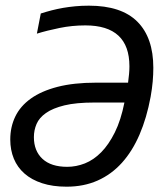

<svg xmlns="http://www.w3.org/2000/svg" viewBox="-20 -666 590 694"><path d="M442.9 -367.2Q445.3 -384.3 446.5 -398.4Q447.8 -412.6 447.8 -426.3Q447.8 -574.2 288.6 -574.2Q240.7 -574.2 195.3 -564.9Q149.9 -555.7 113.3 -544.4L127.4 -617.2Q147 -623.5 167 -628.7Q187 -633.8 208 -637.5Q229 -641.1 252 -643.3Q274.9 -645.5 301.3 -645.5Q418.9 -645.5 476.6 -587.6Q534.2 -529.8 534.2 -420.9Q534.2 -397 532 -371.6Q529.8 -346.2 524.4 -315.9Q510.3 -239.7 484.4 -179.7Q458.5 -119.6 420.7 -77.6Q382.8 -35.6 332.8 -13.4Q282.7 8.8 220.7 8.8Q170.4 8.8 132.3 -3.7Q94.2 -16.1 68.6 -38.6Q43 -61 30 -92.5Q17.1 -124 17.1 -161.6Q17.1 -207 35.2 -244.6Q53.2 -282.2 91.3 -309.6Q129.4 -336.9 188 -352.1Q246.6 -367.2 327.1 -367.2ZM320.8 -295.4Q255.4 -295.4 213.1 -285.2Q170.9 -274.9 146.2 -257.6Q121.6 -240.2 112.1 -217.8Q102.5 -195.3 102.5 -170.4Q102.5 -120.6 133.5 -91.8Q164.6 -63 223.1 -63Q255.4 -63 286.9 -75.4Q318.4 -87.9 345.7 -115.5Q373 -143.1 395 -187.3Q417 -231.4 429.7 -295.4Z"/></svg>

Font: Code New Roman
Style: Italic
Weight: 400
Italic angle: -11°
Monospace: yes
Designer: Sam Radian
Foundry: Code New Roman
Version: Version 1.508 October 19, 2014